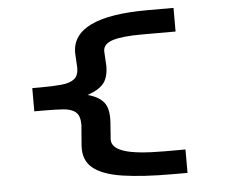

<svg xmlns="http://www.w3.org/2000/svg" viewBox="-54 -765 1109 923"><g transform="rotate(-5 500.0 -303.0)"><path d="M742 95Q598 95 501.5 80.5Q405 66 359 28Q313 -10 318 -80L326 -180Q326 -224 305 -241.5Q284 -259 243.5 -261.5Q203 -264 146 -264H106V-376H144Q205 -376 246.5 -380Q288 -384 309 -400.5Q330 -417 330 -455L326 -527Q326 -701 690 -701H816V-587H652Q559 -587 512.5 -572.5Q466 -558 466 -522L470 -452Q470 -397 447 -368Q424 -339 368 -320Q422 -306 446 -275.5Q470 -245 466 -181L460 -97Q459 -57 519 -37.5Q579 -18 712 -18H814V95Z"/></g></svg>

Font: Inconsolata UltraExpanded ExtraBold
Style: Regular
Weight: 800
Width: 9
Monospace: yes
Designer: Raph Levien, Cyreal, Brenton Simpson
Foundry: Raph Levien, Cyreal, Google
Version: Version 3.001; ttfautohint (v1.8.2.53-6de2)